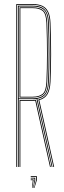

<svg xmlns="http://www.w3.org/2000/svg" viewBox="-20 -820 314 943"><path d="M60 0V-800H142Q168.2 -800 187 -791.8Q205.8 -783.5 216.2 -763.4Q226.8 -743.2 228 -707Q231.2 -624.2 231 -552.6Q230.8 -481 228 -418Q226.2 -378.5 213.2 -357Q200.2 -335.5 173 -328.5L246 0H242L168.2 -331.5Q196 -337.2 209.1 -357.9Q222.2 -378.5 224 -418.2Q226.8 -481.5 226.9 -553.8Q227 -626 224 -707Q222.8 -742.5 212.5 -761.8Q202.2 -781 184.4 -788.5Q166.5 -796 142 -796H64V0ZM76 0V-329H141Q145.2 -329 149 -329.2Q152.8 -329.5 156.5 -329.8L229.5 0H225.5L153.2 -325.5Q150.8 -325.2 147.6 -325.1Q144.5 -325 141 -325H80V0ZM68 0V-792H142Q166.2 -792 183.1 -784.8Q200 -777.5 209.4 -759.1Q218.8 -740.8 220 -706.8Q222.8 -630 222.9 -556.2Q223 -482.5 220 -418.2Q218.2 -377.5 204.8 -358.4Q191.2 -339.2 163.5 -334.8L237.8 0H233.8L159.5 -334Q154.8 -333.5 150 -333.2Q145.2 -333 141 -333H72V0ZM72 -337H141Q175.2 -337 194.5 -352.8Q213.8 -368.5 216 -418.5Q218.8 -481.5 218.9 -554.2Q219 -627 216 -706.5Q214.2 -756 195.2 -772Q176.2 -788 142 -788H72ZM76 -341V-784H142Q174.8 -784 192.5 -769Q210.2 -754 212 -706.5Q214.8 -629.2 214.9 -556Q215 -482.8 212 -418.5Q209.8 -369.2 191.1 -355.1Q172.5 -341 141 -341ZM80 -345H141Q171.5 -345 188.8 -358.5Q206 -372 208 -418.8Q210.8 -482 210.9 -554.5Q211 -627 208 -706.5Q206.2 -753.5 188.9 -766.8Q171.5 -780 142 -780H80ZM146.8 103 157 65V49H131V45H161V65L149.2 103ZM137.2 103 141 65H131V61H145V65L139.5 103ZM142 103 149 65V57H131V53H153V65L144.2 103Z"/></svg>

Font: Big Shoulders Inline Display SC Thin
Style: Regular
Weight: 100
Designer: Patric King
Foundry: XO Type Co
Version: Version 2.002